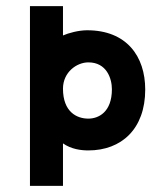

<svg xmlns="http://www.w3.org/2000/svg" viewBox="-20 -608 534 628"><path d="M186 0V-139C213 -120 245 -116 269 -116C377 -116 455 -186 455 -315C455 -424 394 -509 265 -509C237 -509 204 -500 186 -492V-588H78V0ZM269 -220C231 -220 186 -242 186 -318C186 -372 231 -404 269 -404C329 -404 346 -351 346 -316C346 -241 302 -220 269 -220Z"/></svg>

Font: Advent Pro
Style: Bold
Weight: 700
Designer: Andreas Kalpakidis
Foundry: Andreas Kalpakidis
Version: Version 2.002 2008